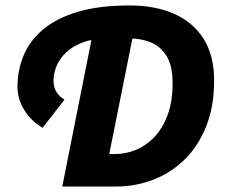

<svg xmlns="http://www.w3.org/2000/svg" viewBox="-20 -683 830 703"><path d="M208 0 323 -578H472L380 -119H401Q440 -119 477 -134Q514 -149 544.5 -180.5Q575 -212 593.5 -261.5Q612 -311 612 -379Q612 -443 589.5 -478.5Q567 -514 532 -528Q497 -542 456 -542H376Q322 -542 284 -528Q246 -514 222 -491Q198 -468 187 -441Q176 -414 176 -387Q176 -363 186.5 -346.5Q197 -330 216 -318L136 -215Q94 -240 69 -280Q44 -320 44 -365Q44 -426 66.5 -480Q89 -534 137.5 -575Q186 -616 264 -639.5Q342 -663 455 -663Q549 -663 618.5 -632Q688 -601 726 -540Q764 -479 764 -388Q764 -293 735 -220.5Q706 -148 656 -99Q606 -50 541 -25Q476 0 405 0Z"/></svg>

Font: Source Sans 3 ExtraBold
Style: Italic
Weight: 800
Italic angle: -11°
Version: Version 3.052;hotconv 1.1.0;makeotfexe 2.6.0